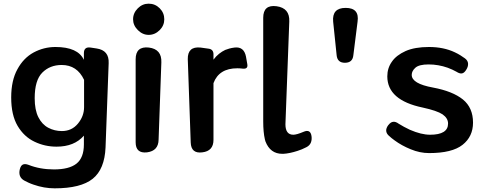

<svg xmlns="http://www.w3.org/2000/svg" viewBox="-20 -823 2635 1046"><path d="M278 203Q220 203 163 183Q148 178 135 172Q122 166 111 160Q94 150 88.5 134.5Q83 119 88 99Q93 79 104.5 73.5Q116 68 135 75Q198 100 274 100Q356 100 396 69Q437 37 437 -36V-84Q385 -24 288 -24Q224 -24 168 -51Q111 -78 76 -137Q41 -196 41 -292Q41 -385 75 -446Q108 -507 163 -537Q219 -567 282 -567Q404 -567 437 -497V-533Q437 -569 473 -564L506 -559Q575 -549 572 -479L555 -20Q550 99 485 151Q420 203 278 203ZM317 -109Q371 -109 404.5 -149.5Q438 -190 438 -239V-388Q400 -469 316 -469Q252 -469 210.5 -427.5Q169 -386 169 -288Q169 -224 189 -184.5Q209 -145 243 -127Q277 -109 317 -109Z M719 -500Q719 -572 791 -564Q862 -555 859 -483L844 -62Q843 -1 781 7Q719 14 719 -48ZM790 -633Q757 -633 731 -659Q705 -685 705 -718Q705 -752 731 -778Q756 -803 790 -803Q825 -803 850 -778Q875 -753 875 -718Q875 -684 850 -659Q824 -633 790 -633Z M1003 -501Q1002 -571 1072 -564L1115 -558Q1143 -555 1143 -527V-498Q1157 -517 1173.5 -530Q1190 -543 1207 -551Q1217 -555 1229.5 -558.5Q1242 -562 1258 -564Q1309 -570 1320 -515L1327 -475Q1333 -446 1303 -449Q1295 -450 1288 -450.5Q1281 -451 1273 -451Q1173 -451 1143 -370V-61Q1143 0 1082 7Q1021 15 1019 -47Z M1518 15Q1452 15 1426 -53Q1425 -56 1423 -64Q1414 -103 1414 -162V-726Q1414 -799 1487 -789Q1559 -779 1556 -706L1535 -146Q1535 -89 1578 -89Q1596 -89 1634 -105Q1671 -121 1677 -82Q1680 -62 1673.5 -46Q1667 -30 1649 -21Q1624 -8 1601 -1Q1558 13 1524 15Z M1859 -481Q1818 -481 1814 -522L1795 -705Q1788 -780 1863 -780Q1939 -780 1928 -705L1905 -522Q1901 -481 1859 -481Z M2318 11Q2267 11 2217 -10Q2168 -30 2130 -58Q2121 -64 2113.5 -70.5Q2106 -77 2099 -83Q2071 -108 2095 -141L2097 -143Q2120 -173 2152 -149Q2179 -132 2213 -116Q2275 -89 2323 -89Q2421 -89 2421 -150Q2421 -179 2391 -200Q2361 -220 2283 -237Q2090 -277 2090 -407Q2090 -452 2115 -487Q2139 -522 2190 -545Q2240 -567 2317 -567Q2397 -567 2458 -538Q2475 -530 2488.5 -521.5Q2502 -513 2513 -505Q2529 -493 2530 -476.5Q2531 -460 2520 -443Q2509 -425 2496.5 -423Q2484 -421 2467 -432Q2456 -438 2444.5 -443.5Q2433 -449 2419 -454Q2368 -472 2315 -472Q2263 -472 2243 -454Q2223 -436 2223 -415Q2223 -367 2339 -346Q2446 -326 2502 -281Q2557 -236 2557 -155Q2557 -79 2500 -34Q2443 11 2318 11Z"/></svg>

Font: s+UCsàWOS
Style: Regular
Weight: 400
Designer: FontworksQlS√∏0¬ü¬ôs√†OS¬àe[W\~√Ñ: ZERO[P0e√∂QI¬ä0¬ÉFSW0¬ò¬ëQ√°0R¬ûO0Little White Dog0YHv}N_0^_qMagmeta0v
Version: Version 1.000; 20230222